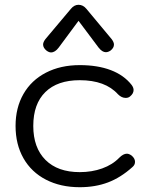

<svg xmlns="http://www.w3.org/2000/svg" viewBox="-20 -772 639 802"><path d="M45 -246Q45 -322 78 -379.5Q111 -437 172 -468.5Q233 -500 313 -500Q388 -500 443 -479Q498 -458 530 -417Q538 -406 538 -396Q538 -381 523 -369Q516 -363 505 -363Q488 -363 473 -378Q420 -437 313 -437Q220 -437 169.5 -387.5Q119 -338 119 -246Q119 -155 170 -104Q221 -53 313 -53Q364 -53 407 -68.5Q450 -84 478 -113Q495 -130 510 -130Q519 -130 530 -122Q544 -110 544 -96Q544 -83 533 -74Q484 -30 431 -10Q378 10 313 10Q233 10 172 -21.5Q111 -53 78 -111Q45 -169 45 -246ZM160 -586Q160 -596 170 -609L276 -735Q290 -752 308 -752Q327 -752 341 -735L446 -609Q456 -596 456 -586Q456 -572 442 -561Q432 -554 422 -554Q407 -554 392 -573L308 -685L225 -573Q210 -553 193 -553Q185 -553 175 -560Q160 -572 160 -586Z"/></svg>

Font: Kodchasan
Style: Regular
Weight: 400
Version: Version 1.000; ttfautohint (v1.6)